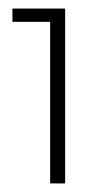

<svg xmlns="http://www.w3.org/2000/svg" viewBox="-20 -788 253 448"><path d="M9 -768H132V-360H97V-737H9Z"/></svg>

Font: TypoPRO Montserrat
Style: Regular
Weight: 275
Designer: Julieta Ulanovsky
Foundry: Julieta Ulanovsky
Version: Version 6.001